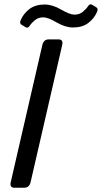

<svg xmlns="http://www.w3.org/2000/svg" viewBox="-20 -886 481 906"><path d="M82 -769Q70.8 -775.4 77.6 -791Q91.3 -822.8 119.4 -843.8Q147.5 -864.7 190.9 -864.7Q227.5 -864.7 268.6 -840.8Q309.6 -816.9 331.1 -816.9Q354.5 -816.9 370.6 -830.1Q386.7 -843.3 394.5 -855.5Q403.8 -869.6 413.1 -864.3L433.6 -852.1Q444.8 -845.7 438 -830.1Q424.3 -798.3 396.2 -777.3Q368.2 -756.3 324.7 -756.3Q288.1 -756.3 247.1 -780.3Q206.1 -804.2 184.6 -804.2Q161.1 -804.2 145 -791Q128.9 -777.8 121.1 -765.6Q111.8 -751.5 102.5 -756.8ZM48.8 0Q24.4 0 30.8 -26.9L179.7 -673.3Q186 -700.2 210.4 -700.2H255.4Q279.8 -700.2 273.4 -673.3L124.5 -26.9Q118.2 0 93.8 0Z"/></svg>

Font: Istok Web
Style: BoldItalic
Weight: 700
Italic angle: -13°
Designer: Andrey V. Panov
Foundry: Andrey V. Panov
Version: Version 1.0.2g